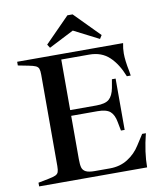

<svg xmlns="http://www.w3.org/2000/svg" viewBox="-94 -945 864 1021"><g transform="rotate(-10 338.5 -435.0)"><path d="M34 -20 90 -31Q116 -36 128 -41.5Q140 -47 144 -57.5Q148 -68 148 -90V-583Q148 -605 144 -615.5Q140 -626 128 -631.5Q116 -637 90 -642L34 -653V-673H606Q600 -645 600 -618Q600 -579 612 -521L616 -496H595Q568 -565 526 -604.5Q484 -644 418 -644H267V-371H408Q457 -371 477.5 -389Q498 -407 506 -448L514 -494H534V-217H514L505 -264Q498 -304 477.5 -322Q457 -340 409 -340H267V-106Q267 -76 271.5 -60.5Q276 -45 291.5 -37Q307 -29 340 -29H422Q476 -29 518 -55.5Q560 -82 586 -124L622 -180H642Q617 -80 617 0H34ZM368 -870 501 -735 489 -716 354 -785 219 -716 207 -735 340 -870Z"/></g></svg>

Font: Ibarra Real Nova SemiBold
Style: Regular
Weight: 600
Designer: Jose Maria Ribagorda & Octavio Pardo
Foundry: Jose Maria Ribagorda
Version: Version 1.014